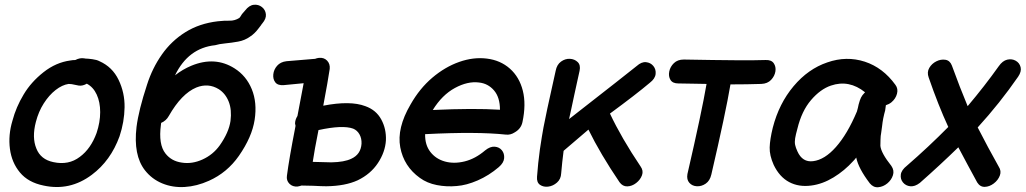

<svg xmlns="http://www.w3.org/2000/svg" viewBox="-20 -778 4290 803"><path d="M162 -2Q272 22 364 -47Q443 -106 480 -208Q500 -268 501 -329Q502 -390 476 -444Q450 -498 396 -522Q385 -528 366 -530.5Q347 -533 338 -533L332 -534Q314 -537 295 -527Q284 -527 274 -525Q214 -517 162 -476Q110 -435 79 -383Q47 -330 32 -273Q14 -213 21.5 -155.5Q29 -98 63.5 -56.5Q98 -15 162 -2ZM203 -100Q150 -111 132 -157Q113 -203 130 -268Q141 -311 163 -345.5Q185 -380 212.5 -401.5Q240 -423 267 -427Q271 -427 280 -426Q308 -420 310 -420Q326 -418 343 -428Q370 -414 384.5 -382.5Q399 -351 399 -309Q399 -267 384 -222Q360 -156 314 -122Q267 -86 203 -100Z M586 -66Q615 -29 658.5 -11Q702 7 752.5 4Q803 1 854 -22Q930 -56 979 -126Q1034 -205 1045 -277Q1056 -349 1033 -405Q1010 -461 961 -492Q879 -544 780 -503Q744 -488 712 -463Q767 -577 880 -589Q896 -594 922 -596.5Q948 -599 976 -604Q1004 -609 1026 -625Q1045 -637 1062 -660L1072 -673Q1074 -677 1077 -680Q1094 -700 1092 -718.5Q1090 -737 1075.5 -748.5Q1061 -760 1041.5 -758Q1022 -756 1005 -734Q999 -728 992 -719L985 -708L981 -703Q962 -691 940 -691.5Q918 -692 891 -689Q814 -680 755.5 -643.5Q697 -607 657 -550Q617 -493 595 -424Q560 -318 551 -247Q537 -129 586 -66ZM672 -136Q642 -174 653 -256Q654 -260 654 -264Q675 -273 686 -293Q739 -386 801 -412Q851 -432 895 -405Q923 -387 936.5 -353Q950 -319 944 -272Q937 -224 899 -170Q871 -131 827 -111Q783 -91 740 -98Q697 -104 672 -136Z M1225 2Q1232 1 1241 -2Q1254 -2 1290 -1Q1325 1 1345 1Q1424 0 1476 -24Q1530 -50 1560.5 -96Q1591 -142 1594 -191Q1596 -239 1574.5 -278.5Q1553 -318 1508 -334Q1445 -358 1332 -336Q1352 -442 1359 -490Q1361 -511 1348 -524.5Q1335 -538 1314 -536Q1305 -535 1298 -532Q1257 -529 1178 -522Q1153 -519 1139 -503Q1125 -487 1123 -467Q1121 -447 1131.5 -433.5Q1142 -420 1167 -422Q1245 -429 1250 -430Q1235 -350 1224 -293Q1214 -277 1214 -261Q1215 -256 1216 -252L1215 -246Q1189 -113 1180 -43Q1177 -23 1190.5 -9.5Q1204 4 1225 2ZM1366 -99Q1351 -99 1288 -101Q1295 -149 1312 -234Q1413 -256 1457 -240Q1474 -233 1483.5 -216Q1493 -199 1492 -177Q1489 -132 1449 -114Q1420 -100 1366 -99Z M2066 -79Q2087 -97 2088.5 -116.5Q2090 -136 2079 -149.5Q2068 -163 2049 -164.5Q2030 -166 2009 -149Q1968 -114 1923.5 -103Q1879 -92 1841 -102.5Q1803 -113 1780 -142.5Q1757 -172 1758 -217H1760Q1975 -228 2096 -215Q2115 -213 2132 -224Q2159 -239 2165 -267Q2181 -342 2166.5 -399Q2152 -456 2112.5 -491Q2073 -526 2016 -533Q1960 -540 1900.5 -519Q1841 -498 1788 -453Q1735 -408 1697 -341Q1639 -242 1654 -162Q1669 -82 1736 -34Q1766 -12 1807 -4Q1848 4 1890 0Q1931 -3 1978 -23.5Q2025 -44 2066 -79ZM1790 -318Q1829 -381 1882.5 -410Q1936 -439 1983 -433Q2021 -429 2046 -400Q2071 -371 2071 -319Q1963 -326 1790 -318Z M2571 -16Q2584 2 2603.5 1.5Q2623 1 2640.5 -12.5Q2658 -26 2665 -45Q2672 -64 2659 -82Q2579 -201 2531 -303Q2640 -383 2698 -432Q2720 -449 2722 -468.5Q2724 -488 2712.5 -502Q2701 -516 2682 -518Q2663 -520 2643 -502Q2606 -472 2360 -280Q2363 -294 2369 -321Q2375 -348 2381.5 -379.5Q2388 -411 2394.5 -439Q2401 -467 2404 -482Q2409 -506 2396 -518.5Q2383 -531 2363.5 -532Q2344 -533 2326.5 -520.5Q2309 -508 2304 -482Q2297 -449 2287.5 -407.5Q2278 -366 2269 -323.5Q2260 -281 2253 -245Q2247 -213 2238 -153Q2230 -95 2226 -39Q2224 -15 2238.5 -5Q2253 5 2273 2.5Q2293 0 2309.5 -14.5Q2326 -29 2327 -53Q2331 -100 2337 -146L2338 -148L2441 -236Q2491 -134 2571 -16Z M2955 -48Q3015 -306 3035 -425Q3106 -425 3164 -427Q3190 -428 3205 -444Q3220 -460 3223 -479.5Q3226 -499 3216 -513.5Q3206 -528 3182 -527Q3105 -524 2840 -529Q2814 -529 2798.5 -514Q2783 -499 2779 -479Q2775 -459 2784 -444Q2793 -429 2817 -429Q2839 -429 2879 -428Q2919 -427 2935 -427Q2915 -310 2855 -50Q2851 -27 2863 -13.5Q2875 0 2894.5 1Q2914 2 2931.5 -10Q2949 -22 2955 -48Z M3373 -2Q3420 -8 3466 -36Q3512 -64 3549 -105Q3555 -111 3561 -119Q3570 -74 3618 -11Q3633 7 3653.5 5Q3674 3 3691 -11Q3708 -25 3714.5 -45Q3721 -65 3708 -84Q3665 -138 3662 -168Q3662 -175 3662.5 -193.5Q3663 -212 3665 -220Q3666 -229 3669 -249Q3671 -268 3674 -283L3676 -292Q3676 -293 3678 -301Q3680 -308 3682 -316Q3684 -329 3685 -338Q3698 -342 3708 -350Q3726 -365 3731.5 -386Q3737 -407 3725 -423Q3673 -495 3597 -520Q3520 -545 3440 -517Q3360 -490 3299 -417.5Q3238 -345 3212 -244Q3200 -195 3199 -161.5Q3198 -128 3216 -88Q3240 -38 3280.5 -16.5Q3321 5 3373 -2ZM3381 -104Q3336 -98 3315 -145Q3308 -160 3305.5 -172Q3303 -184 3305.5 -199.5Q3308 -215 3315 -240Q3333 -314 3372 -359.5Q3411 -405 3455 -420Q3531 -446 3598 -392Q3597 -391 3596.5 -390.5Q3596 -390 3595 -389Q3586 -380 3581 -370Q3576 -360 3571 -341Q3569 -334 3568 -327Q3566 -320 3565 -316L3564 -312Q3524 -217 3476 -163Q3429 -110 3381 -104Z M3827 -13Q3911 -87 3988 -162Q4027 -88 4067 -15Q4079 4 4098.5 3.5Q4118 3 4136 -10.5Q4154 -24 4161.5 -43.5Q4169 -63 4157 -81Q4112 -161 4069 -245Q4162 -347 4238 -457Q4253 -479 4248.5 -497Q4244 -515 4228 -524Q4212 -533 4192.5 -528.5Q4173 -524 4157 -501Q4098 -418 4027 -334Q3994 -413 3961 -504Q3953 -525 3934 -528Q3915 -531 3896 -521.5Q3877 -512 3866.5 -494Q3856 -476 3864 -454Q3904 -338 3946 -247Q3864 -164 3773 -85Q3750 -67 3747.5 -48Q3745 -29 3756.5 -15Q3768 -1 3787 1Q3806 3 3827 -13Z"/></svg>

Font: Balsamiq Sans
Style: Italic
Weight: 400
Italic angle: -12°
Designer: Michael Angeles
Foundry: Balsamiq SRL
Version: Version 1.020; ttfautohint (v1.8.4.7-5d5b);gftools[0.9.26]